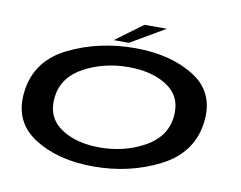

<svg xmlns="http://www.w3.org/2000/svg" viewBox="-78 -815 1159 925"><g transform="rotate(10 502.0 -352.5)"><path d="M432.5 4.5Q608 4.5 754.2 -69.5Q900.5 -143.5 921 -295.5Q940 -444.5 824 -518.2Q708 -592 532.5 -592Q356 -592 209.2 -520Q62.5 -448 43 -295.5Q24 -147 140 -71.2Q256 4.5 432.5 4.5ZM446 -91Q327.5 -91 253.5 -143Q179.5 -195 191.5 -294.5Q204 -392.5 301.2 -444.5Q398.5 -496.5 517.5 -496.5Q637 -496.5 710.8 -445.2Q784.5 -394 772.5 -294.5Q759.5 -196.5 662.2 -143.8Q565 -91 446 -91ZM423.5 -612H498L666.5 -710.5H557Z"/></g></svg>

Font: Anybody ExtraExpanded Medium
Style: Italic
Weight: 500
Width: 8
Italic angle: -10°
Version: Version 1.113;gftools[0.9.25]